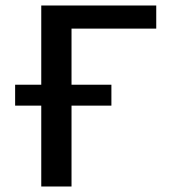

<svg xmlns="http://www.w3.org/2000/svg" viewBox="-20 -678 617 698"><path d="M240 -574V-370H385V-294H240V0H130V-294H35V-370H130V-658H548V-574Z"/></svg>

Font: Ysabeau Semibold
Style: Regular
Weight: 600
Designer: Christian Thalmann (Catharsis Fonts)
Version: Version 0.003